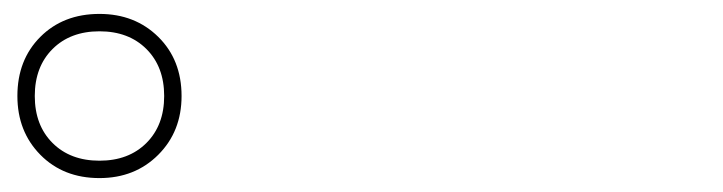

<svg xmlns="http://www.w3.org/2000/svg" viewBox="-20 -875 1040 276"><path d="M123 -619Q71 -619 38 -652.5Q5 -686 5 -737Q5 -789 38 -822Q71 -855 123 -855Q174 -855 207.5 -822Q241 -789 241 -737Q241 -686 207.5 -652.5Q174 -619 123 -619ZM123 -644Q165 -644 190.5 -669.5Q216 -695 216 -737Q216 -779 190.5 -804.5Q165 -830 123 -830Q81 -830 55.5 -804.5Q30 -779 30 -737Q30 -695 55.5 -669.5Q81 -644 123 -644Z"/></svg>

Font: Murecho ExtraLight
Style: Regular
Weight: 200
Designer: Neil Summerour
Foundry: Positype
Version: Version 1.010; ttfautohint (v1.8.3)